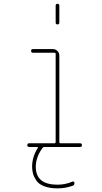

<svg xmlns="http://www.w3.org/2000/svg" viewBox="-20 -780 540 1019"><path d="M275.4 -660.2V-750Q275.4 -759.8 285.2 -759.8Q294.9 -759.8 294.9 -750V-660.2Q294.9 -650.4 285.2 -650.4Q275.4 -650.4 275.4 -660.2ZM134.8 0Q125 0 125 -9.8Q125 -19.5 134.8 -19.5H269.5Q274.4 -19.5 275.4 -25.4V-495.1Q275.4 -500 269.5 -500H155.3Q145.5 -500 145 -509.8Q144.5 -519.5 155.3 -519.5H259.8Q274.4 -519.5 284.7 -509.8Q294.9 -500 294.9 -485.4V-25.4Q294.9 -20.5 299.8 -19.5H405.3Q415 -19.5 415 -9.8Q415 0 405.3 0H211.9Q210.9 0 205.1 5.9Q169.9 54.7 169.9 105.5Q169.9 200.2 285.2 200.2Q327.1 200.2 365.2 183.6Q369.1 182.6 372.1 184.6Q375 186.5 375 191.4Q375 203.1 365.2 206.1Q326.2 219.7 285.2 219.7Q244.1 219.7 214.8 208.5Q185.5 197.3 172.9 178.2Q160.2 159.2 155.3 141.6Q150.4 124 150.4 105.5Q150.4 52.7 180.7 4.9Q181.6 3.9 181.2 2Q180.7 0 179.7 0Z"/></svg>

Font: Rounded-L Mgen+ 2m thin
Style: Regular
Weight: 100
Designer: [Source Han Sans]
Ryoko NISHIZUKA  (kana & ideographs); Paul D. Hunt (Latin, Greek & Cyrillic); Wenlong ZHANG  (bopomofo
Version: Version 1.059.20150602